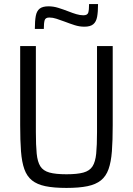

<svg xmlns="http://www.w3.org/2000/svg" viewBox="-20 -914 652 942"><path d="M306 8Q244 8 203 -0.5Q162 -9 137 -29Q112 -49 99.5 -84Q87 -119 83 -172Q79 -225 79 -299V-688H156V-266Q156 -201 160 -160.5Q164 -120 178 -98Q192 -76 222.5 -67.5Q253 -59 306 -59Q359 -59 389.5 -67.5Q420 -76 434 -98Q448 -120 452 -160.5Q456 -201 456 -266V-688H533V-299Q533 -225 529 -172Q525 -119 512.5 -84Q500 -49 475 -29Q450 -9 409 -0.5Q368 8 306 8ZM151 -772Q151 -811 155.5 -835.5Q160 -860 174.5 -871.5Q189 -883 218 -883Q242 -883 266 -875.5Q290 -868 316 -858Q336 -850 354.5 -844.5Q373 -839 389 -839Q409 -839 413 -852Q417 -865 417 -894H461Q461 -856 456.5 -831.5Q452 -807 437.5 -795Q423 -783 394 -783Q370 -783 346.5 -790.5Q323 -798 297 -808Q275 -816 257 -822Q239 -828 222 -828Q203 -828 199 -814.5Q195 -801 195 -772Z"/></svg>

Font: Saira SemiCondensed
Style: Regular
Weight: 400
Width: 4
Designer: Hector Gatti with collaboration of the Omnibus-Type team
Foundry: Omnibus-Type
Version: Version 1.101